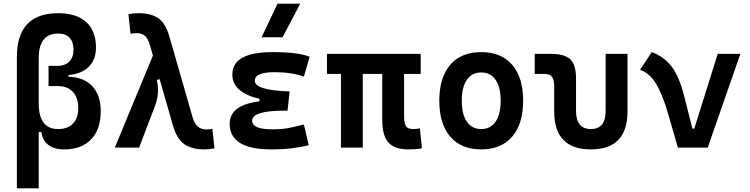

<svg xmlns="http://www.w3.org/2000/svg" viewBox="-20 -815 4142 1060"><path d="M334 9.8Q279.3 9.8 246.8 -15.1Q214.4 -40 208.5 -85.9H193.8V224.6H73.2V-499.5Q73.2 -742.2 300.8 -742.2Q401.9 -742.2 455.8 -693.4Q509.8 -644.5 509.8 -552.7Q509.8 -485.8 470.2 -446.5Q430.7 -407.2 358.4 -400.9V-391.1Q442.4 -389.2 489.3 -339.4Q536.1 -289.6 536.1 -201.2Q536.1 -101.1 483.2 -45.7Q430.2 9.8 334 9.8ZM193.8 -244.1Q193.8 -102.5 300.8 -102.5Q353.5 -102.5 382.8 -132.6Q412.1 -162.6 412.1 -217.8Q412.1 -275.9 382.3 -307.9Q352.5 -339.8 298.8 -339.8H248V-451.2H295.9Q338.4 -451.2 362.1 -474.4Q385.7 -497.6 385.7 -540.5Q385.7 -584 363.8 -606.9Q341.8 -629.9 300.8 -629.9Q193.8 -629.9 193.8 -493.2Z M1107.4 9.8Q1040 9.8 998.3 -18.6Q956.5 -46.9 934.6 -122.6L861.3 -378.4L845.7 -373.5Q854.5 -335.4 851.6 -299.6Q848.6 -263.7 836.4 -231.9L748 0H613.8L824.2 -508.3L806.6 -568.8Q795.9 -605.5 777.8 -618.9Q759.8 -632.3 733.9 -632.3Q719.7 -632.3 700.7 -628.4L689 -736.3Q716.3 -742.2 746.1 -742.2Q812 -742.2 852.8 -715.1Q893.6 -688 914.6 -615.2L1043 -168.5Q1053.2 -131.8 1072.5 -116Q1091.8 -100.1 1119.6 -100.1Q1134.3 -100.1 1152.3 -104L1164.1 3.9Q1137.2 9.8 1107.4 9.8Z M1477.5 9.8Q1248 9.8 1248 -131.8Q1248 -235.4 1412.1 -255.4V-269.5Q1262.7 -304.7 1262.7 -403.8Q1262.7 -527.3 1485.4 -527.3Q1627.4 -527.3 1689.5 -501.5L1657.7 -392.1Q1588.9 -416.5 1496.1 -416.5Q1386.7 -416.5 1386.7 -369.6Q1386.7 -316.4 1579.1 -310.1L1567.4 -204.1H1551.8Q1372.1 -204.1 1372.1 -148.9Q1372.1 -101.1 1481.4 -101.1Q1543.9 -101.1 1584.7 -110.4Q1625.5 -119.6 1657.7 -127.9L1684.6 -13.7Q1644.5 -2.9 1592.3 3.4Q1540 9.8 1477.5 9.8ZM1424.3 -609.4 1512.2 -794.9H1637.7L1540 -609.4Z M2233.4 9.8Q2158.2 9.8 2124.3 -28.6Q2090.3 -66.9 2090.3 -151.4V-406.7H1982.9V0H1862.3V-406.7H1785.2V-517.6H2302.7V-406.7H2210.9V-175.8Q2210.9 -137.2 2220.5 -119.9Q2230 -102.5 2262.7 -102.5Q2270.5 -102.5 2278.8 -103.5Q2287.1 -104.5 2297.9 -106.4L2309.6 3.9Q2290 7.3 2274.2 8.5Q2258.3 9.8 2233.4 9.8Z M2636.7 9.8Q2526.4 9.8 2465.8 -60.5Q2405.3 -130.9 2405.3 -258.8Q2405.3 -387.2 2465.8 -457.3Q2526.4 -527.3 2636.7 -527.3Q2747.1 -527.3 2807.6 -457.3Q2868.2 -387.2 2868.2 -258.8Q2868.2 -130.9 2807.6 -60.5Q2747.1 9.8 2636.7 9.8ZM2636.7 -102.5Q2688 -102.5 2716.1 -143.3Q2744.1 -184.1 2744.1 -258.8Q2744.1 -334 2716.1 -374.5Q2688 -415 2636.7 -415Q2585.4 -415 2557.4 -374.5Q2529.3 -334 2529.3 -258.8Q2529.3 -184.1 2557.4 -143.3Q2585.4 -102.5 2636.7 -102.5Z M3242.2 9.8Q3039.6 9.8 3039.6 -200.2V-338.4Q3039.6 -376 3027.3 -391.4Q3015.1 -406.7 2984.9 -406.7H2932.1V-517.6H3021.5Q3098.1 -517.6 3129.2 -487.1Q3160.2 -456.5 3160.2 -380.9V-202.6Q3160.2 -102.5 3242.2 -102.5Q3323.7 -102.5 3323.7 -202.6V-517.6H3444.3V-200.2Q3444.3 9.8 3242.2 9.8Z M3722.7 0 3667.5 -190.4Q3637.7 -292.5 3602.8 -351.3Q3567.9 -410.2 3513.7 -429.7L3578.1 -527.3Q3646.5 -502 3688 -447.5Q3729.5 -393.1 3756.3 -288.1L3802.7 -105H3813L3942.4 -517.6H4067.4L3887.2 0Z"/></svg>

Font: Cascadia Code SemiBold
Style: Regular
Weight: 600
Monospace: yes
Designer: Aaron Bell
Foundry: Saja Typeworks
Version: Version 2404.023; ttfautohint (v1.8.4)